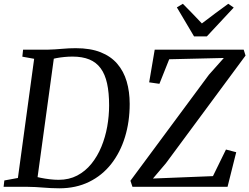

<svg xmlns="http://www.w3.org/2000/svg" viewBox="-26 -1012 1350 1040"><path d="M99 -743H233.5Q271.5 -744 309.5 -747.5Q347.5 -751 384.5 -751Q463.5 -751 519 -729Q574.5 -707 609.2 -666.5Q644 -626 660.2 -570.8Q676.5 -515.5 676.5 -449Q676.5 -353 651 -269.8Q625.5 -186.5 576.5 -124Q527.5 -61.5 456.5 -26.8Q385.5 8 295 8Q271 8 249.5 6.8Q228 5.5 207.2 4Q186.5 2.5 166.2 1.2Q146 0 125 0H-6.5L-2.5 -34.5L71 -48L159 -693.5L95 -705ZM173 -19.5 156.5 -58Q171.5 -53.5 194.8 -48.8Q218 -44 243.8 -41Q269.5 -38 291.5 -38Q348 -38 392.2 -61.2Q436.5 -84.5 469.2 -125Q502 -165.5 523.2 -217.2Q544.5 -269 554.8 -326.5Q565 -384 565 -441Q565 -510 554 -560Q543 -610 519.2 -642.2Q495.5 -674.5 457.8 -690Q420 -705.5 366.5 -705.5Q344 -705.5 321.8 -703.2Q299.5 -701 281 -697.5Q262.5 -694 251 -691L269.5 -723.5ZM691.5 0 680.5 -33 1105.5 -607 1186.5 -698 890.5 -691 837.5 -558 782 -566 812 -743H1294L1304 -711L872.5 -127.5L802.5 -45L1127.5 -58L1198 -202L1253.5 -187.5L1206.5 0ZM1025 -815 932 -972 964.5 -991.5Q990.5 -965 1016.5 -938.5Q1042.5 -912 1067.5 -885Q1102 -912 1137.8 -938.2Q1173.5 -964.5 1210.5 -991.5L1240 -971L1094.5 -815Z"/></svg>

Font: Merriweather 48pt
Style: Italic
Weight: 400
Italic angle: -7.8°
Version: Version 2.101